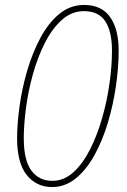

<svg xmlns="http://www.w3.org/2000/svg" viewBox="-20 -745 514 775"><path d="M190 10Q127 10 88 -38.5Q49 -87 49 -187Q49 -245 59 -317Q69 -389 90 -460.5Q111 -532 143 -592Q175 -652 219 -688.5Q263 -725 320 -725Q390 -725 424.5 -676Q459 -627 459 -541Q459 -474 448 -398Q437 -322 415.5 -250Q394 -178 361.5 -119Q329 -60 286 -25Q243 10 190 10ZM191 -15Q238 -15 276 -49.5Q314 -84 343 -141Q372 -198 392 -267.5Q412 -337 422 -408Q432 -479 432 -540Q432 -618 405 -659Q378 -700 319 -700Q269 -700 229.5 -664.5Q190 -629 161 -571.5Q132 -514 113 -446Q94 -378 85 -310Q76 -242 76 -187Q76 -97 107 -56Q138 -15 191 -15Z"/></svg>

Font: Noto Sans SemiCondensed Thin
Style: Italic
Weight: 100
Width: 4
Italic angle: -12°
Designer: Monotype Design Team
Foundry: Monotype Imaging Inc.
Version: Version 2.013; ttfautohint (v1.8.4.7-5d5b)